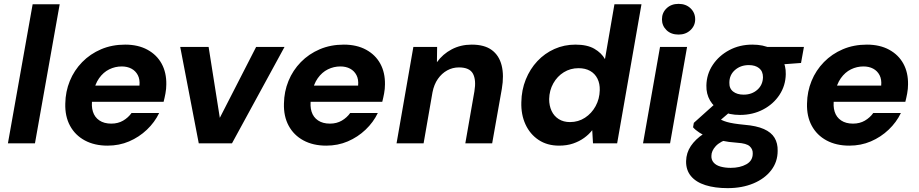

<svg xmlns="http://www.w3.org/2000/svg" viewBox="-20 -742 4759 994"><path d="M21 0 149 -720H289L161 0Z M537 12Q469 12 419 -15Q369 -42 342.5 -91Q316 -140 318 -206Q319 -268 341.5 -323Q364 -378 405.5 -420.5Q447 -463 503.5 -487Q560 -511 628 -511Q695 -511 743.5 -484.5Q792 -458 817 -412Q842 -366 841 -305Q841 -282 836.5 -258Q832 -234 827 -215H417L432 -299H702Q705 -331 693.5 -353Q682 -375 660.5 -386.5Q639 -398 610 -398Q576 -398 545.5 -383Q515 -368 493 -337Q471 -306 463 -259L458 -230Q452 -193 461 -164Q470 -135 494.5 -118.5Q519 -102 556 -102Q591 -102 617.5 -117.5Q644 -133 661 -157H804Q781 -109 740.5 -70.5Q700 -32 648.5 -10Q597 12 537 12Z M1009 0 913 -499H1060L1118 -132L1306 -499H1453L1181 0Z M1669 12Q1601 12 1551 -15Q1501 -42 1474.5 -91Q1448 -140 1450 -206Q1451 -268 1473.5 -323Q1496 -378 1537.5 -420.5Q1579 -463 1635.5 -487Q1692 -511 1760 -511Q1827 -511 1875.5 -484.5Q1924 -458 1949 -412Q1974 -366 1973 -305Q1973 -282 1968.5 -258Q1964 -234 1959 -215H1549L1564 -299H1834Q1837 -331 1825.5 -353Q1814 -375 1792.5 -386.5Q1771 -398 1742 -398Q1708 -398 1677.5 -383Q1647 -368 1625 -337Q1603 -306 1595 -259L1590 -230Q1584 -193 1593 -164Q1602 -135 1626.5 -118.5Q1651 -102 1688 -102Q1723 -102 1749.5 -117.5Q1776 -133 1793 -157H1936Q1913 -109 1872.5 -70.5Q1832 -32 1780.5 -10Q1729 12 1669 12Z M2033 0 2120 -499H2243L2242 -420Q2272 -462 2318.5 -486.5Q2365 -511 2422 -511Q2488 -511 2526 -483Q2564 -455 2577 -403.5Q2590 -352 2578 -282L2528 0H2389L2436 -269Q2446 -328 2428.5 -360.5Q2411 -393 2356 -393Q2323 -393 2295 -377.5Q2267 -362 2247 -333.5Q2227 -305 2219 -264L2173 0Z M2874 12Q2813 12 2768.5 -17.5Q2724 -47 2700.5 -98Q2677 -149 2679 -213Q2680 -276 2702 -330.5Q2724 -385 2762 -425.5Q2800 -466 2850.5 -488.5Q2901 -511 2959 -511Q3020 -511 3057 -489.5Q3094 -468 3112 -436L3161 -720H3301L3175 0H3050L3046 -68Q3029 -46 3004 -28Q2979 -10 2947 1Q2915 12 2874 12ZM2931 -110Q2974 -110 3008.5 -132.5Q3043 -155 3063.5 -192.5Q3084 -230 3085 -275Q3086 -309 3073 -335Q3060 -361 3035 -375Q3010 -389 2975 -389Q2933 -389 2899 -368Q2865 -347 2844.5 -310.5Q2824 -274 2823 -229Q2823 -195 2835.5 -168Q2848 -141 2872.5 -125.5Q2897 -110 2931 -110Z M3309 0 3397 -499H3537L3449 0ZM3493 -563Q3454 -563 3430.5 -586Q3407 -609 3407 -642Q3407 -676 3431 -699Q3455 -722 3493 -722Q3531 -722 3555 -699Q3579 -676 3579 -642Q3579 -609 3554.5 -586Q3530 -563 3493 -563Z M3747 232Q3681 232 3632 216.5Q3583 201 3557 169.5Q3531 138 3532 92Q3533 49 3556.5 14Q3580 -21 3622 -49Q3664 -77 3722 -96L3759 -26Q3708 -10 3685.5 14.5Q3663 39 3663 65Q3662 85 3674.5 99.5Q3687 114 3710.5 120.5Q3734 127 3763 127Q3811 127 3844 108.5Q3877 90 3877 53Q3878 31 3861.5 15.5Q3845 0 3797 -3Q3752 -6 3715 -14Q3678 -22 3649 -32.5Q3620 -43 3600 -56Q3580 -69 3568 -83L3572 -106L3699 -220L3790 -189L3642 -62L3694 -134Q3705 -126 3716.5 -120.5Q3728 -115 3743.5 -110.5Q3759 -106 3781 -102.5Q3803 -99 3834 -96Q3896 -91 3934.5 -74Q3973 -57 3990 -28.5Q4007 0 4006 39Q4006 96 3972.5 139.5Q3939 183 3880.5 207.5Q3822 232 3747 232ZM3811 -147Q3755 -147 3715.5 -167Q3676 -187 3656 -221.5Q3636 -256 3637 -299Q3638 -358 3670 -406Q3702 -454 3755.5 -482.5Q3809 -511 3875 -511Q3932 -511 3971 -491Q4010 -471 4029.5 -436.5Q4049 -402 4048 -358Q4047 -299 4015.5 -251Q3984 -203 3930.5 -175Q3877 -147 3811 -147ZM3830 -252Q3872 -252 3900.5 -277Q3929 -302 3930 -342Q3930 -373 3910 -389Q3890 -405 3857 -405Q3814 -405 3785 -379.5Q3756 -354 3756 -314Q3755 -284 3775.5 -268Q3796 -252 3830 -252ZM3939 -402 3934 -499H4142L4127 -416Z M4377 12Q4309 12 4259 -15Q4209 -42 4182.5 -91Q4156 -140 4158 -206Q4159 -268 4181.5 -323Q4204 -378 4245.5 -420.5Q4287 -463 4343.5 -487Q4400 -511 4468 -511Q4535 -511 4583.5 -484.5Q4632 -458 4657 -412Q4682 -366 4681 -305Q4681 -282 4676.5 -258Q4672 -234 4667 -215H4257L4272 -299H4542Q4545 -331 4533.5 -353Q4522 -375 4500.5 -386.5Q4479 -398 4450 -398Q4416 -398 4385.5 -383Q4355 -368 4333 -337Q4311 -306 4303 -259L4298 -230Q4292 -193 4301 -164Q4310 -135 4334.5 -118.5Q4359 -102 4396 -102Q4431 -102 4457.5 -117.5Q4484 -133 4501 -157H4644Q4621 -109 4580.5 -70.5Q4540 -32 4488.5 -10Q4437 12 4377 12Z"/></svg>

Font: DM Sans 20pt ExtraBold
Style: Italic
Weight: 800
Italic angle: -10°
Version: Version 4.004;gftools[0.9.30]